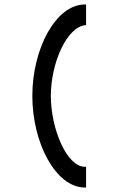

<svg xmlns="http://www.w3.org/2000/svg" viewBox="-20 -720 531 861"><path d="M361 121H366V28H361C279 28 208 -143 208 -290C208 -437 279 -598 362 -607L366 -608V-700H361C230 -700 125 -501 125 -290C125 -79 230 121 361 121Z"/></svg>

Font: Charger Monospace
Style: Regular
Weight: 400
Designer: Jasper
Foundry: Cannot Into Space Fonts
Version: Version 0.980